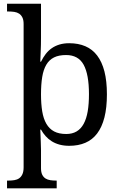

<svg xmlns="http://www.w3.org/2000/svg" viewBox="-20 -780 654 1040"><path d="M337.9 -481.9Q298.8 -481.9 272.7 -469Q246.6 -456.1 231 -429.7Q215.3 -403.3 208.7 -363.3Q202.1 -323.2 202.1 -269Q202.1 -216.8 208.7 -176.8Q215.3 -136.7 231.2 -109.4Q247.1 -82 273.2 -68.1Q299.3 -54.2 338.9 -54.2Q371.6 -54.2 395 -68.1Q418.5 -82 433.3 -109.4Q448.2 -136.7 455.1 -177Q461.9 -217.3 461.9 -270Q461.9 -376.5 433.1 -429.2Q404.3 -481.9 337.9 -481.9ZM559.1 -269Q559.1 -196.8 545.7 -144Q532.2 -91.3 506.3 -57.1Q480.5 -22.9 442.4 -6.6Q404.3 9.8 355 9.8Q326.2 9.8 302.7 3.4Q279.3 -2.9 260.5 -14.6Q241.7 -26.4 227.3 -42.5Q212.9 -58.6 202.1 -78.1H198.2Q199.2 -52.2 200.2 -29.8Q200.7 -20 200.9 -10.3Q201.2 -0.5 201.4 8.3Q201.7 17.1 201.9 24.2Q202.1 31.2 202.1 35.2V130.9Q202.1 152.8 208.7 166.3Q215.3 179.7 226.6 186.8Q237.8 193.8 252.7 196Q267.6 198.2 284.2 198.2H287.1V240.2H18.1V198.2H25.9Q42.5 198.2 57.6 195.8Q72.8 193.4 83.7 185.8Q94.7 178.2 101.3 163.8Q107.9 149.4 107.9 126V-649.9Q107.9 -671.9 101.3 -685.3Q94.7 -698.7 83.5 -706.1Q72.3 -713.4 57.4 -715.6Q42.5 -717.8 25.9 -717.8H18.1V-759.8H202.1V-576.2Q202.1 -559.1 201.7 -536.9Q201.2 -514.6 200.2 -494.1Q199.2 -470.7 198.2 -445.8H202.1Q213.4 -468.8 227.5 -487.3Q241.7 -505.9 260.3 -518.8Q278.8 -531.7 302.2 -538.8Q325.7 -545.9 355 -545.9Q404.3 -545.9 442.4 -529.5Q480.5 -513.2 506.3 -479.2Q532.2 -445.3 545.7 -393.1Q559.1 -340.8 559.1 -269Z"/></svg>

Font: Noto Serif
Style: Regular
Weight: 400
Designer: Monotype Design team
Foundry: Monotype Imaging Inc.
Version: Version 1.02